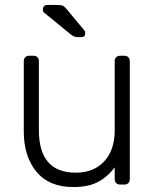

<svg xmlns="http://www.w3.org/2000/svg" viewBox="-20 -745 625 775"><path d="M276 10Q178 10 127 -52Q76 -114 76 -214V-498Q76 -508 82 -514Q88 -520 98 -520H115Q125 -520 131 -514Q137 -508 137 -498V-219Q137 -48 286 -48Q358 -48 400.5 -93.5Q443 -139 443 -219V-498Q443 -508 449 -514Q455 -520 465 -520H482Q492 -520 498 -514Q504 -508 504 -498V-22Q504 -12 498 -6Q492 0 482 0H465Q455 0 449 -6Q443 -12 443 -22V-69Q413 -30 374.5 -10Q336 10 276 10ZM298 -595Q287 -595 281 -597Q275 -599 267 -605L158 -694Q153 -699 153 -706Q153 -725 172 -725H213Q227 -725 234 -721.5Q241 -718 250 -707L319 -624Q324 -619 324 -611Q324 -595 308 -595Z"/></svg>

Font: Rubik AZ
Style: Regular
Weight: 300
Designer: Hubert and Fischer
Foundry: Hubert & Fischer
Version: Version 2.000